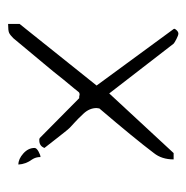

<svg xmlns="http://www.w3.org/2000/svg" viewBox="-13 -524 471 486"><g transform="rotate(90 223.0 -280.5)"><path d="M228 -245H224Q223 -245 219 -246Q214 -246 212 -243L204 -233L180 -204Q163 -182 141 -156L76 -78Q68 -70 62.5 -67.5Q57 -65 40 -65V-94L196 -289L53 -484Q51 -486 55.5 -491Q60 -496 64.5 -496Q69 -496 78.5 -491Q88 -486 90 -484L216 -321L367 -484H383Q383 -454 367 -434Q330 -385 254 -296L253 -289Q253 -271 267 -256Q281 -241 289.5 -233.5Q298 -226 302.5 -221.5Q307 -217 314 -208L329 -189L354 -157Q349 -144 335 -144H332Q331 -144 329 -145ZM354 -132Q354 -137 363 -142Q372 -147 377 -147Q377 -135 383 -126Q395 -110 396 -91Q382 -91 368 -103.5Q354 -116 354 -132Z"/></g></svg>

Font: Miltonian Tattoo
Style: Regular
Weight: 400
Designer: Pablo Impallari
Foundry: Pablo Impallari
Version: Version 1.008